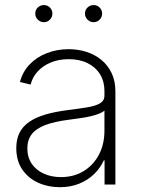

<svg xmlns="http://www.w3.org/2000/svg" viewBox="-20 -741 565 771"><path d="M219.7 10.7Q172.9 10.7 133.1 -7.3Q93.3 -25.4 69.3 -60.5Q45.4 -95.7 45.4 -146.5Q45.4 -181.6 58.1 -207.3Q70.8 -232.9 96.4 -251Q122.1 -269 161.4 -280.8Q200.7 -292.5 254.9 -299.3Q298.3 -304.7 330.8 -310.1Q363.3 -315.4 381.3 -325.9Q399.4 -336.4 399.4 -357.4V-376Q399.4 -414.1 381.8 -442.6Q364.3 -471.2 332 -487.3Q299.8 -503.4 256.3 -503.4Q216.3 -503.4 184.3 -490.2Q152.3 -477.1 131.3 -454.1Q110.4 -431.2 103 -401.4L60.1 -411.6Q70.8 -453.1 99.4 -482.7Q127.9 -512.2 168.5 -527.8Q209 -543.5 255.9 -543.5Q293.9 -543.5 327.9 -532.5Q361.8 -521.5 387.7 -500Q413.6 -478.5 428.5 -447Q443.4 -415.5 443.4 -374V0H399.9V-97.2H397Q383.3 -66.9 358.4 -42.5Q333.5 -18.1 298.6 -3.7Q263.7 10.7 219.7 10.7ZM224.6 -29.8Q275.9 -29.8 315.2 -53.5Q354.5 -77.1 377 -119.4Q399.4 -161.6 399.4 -216.8V-296.9Q391.1 -289.6 376.5 -283.9Q361.8 -278.3 342.8 -273.9Q323.7 -269.5 301.8 -266.4Q279.8 -263.2 257.3 -260.3Q198.7 -252.9 161.6 -238.8Q124.5 -224.6 107.2 -201.7Q89.8 -178.7 89.8 -145Q89.8 -109.4 107.4 -83.5Q125 -57.6 155.8 -43.7Q186.5 -29.8 224.6 -29.8ZM356 -651.9Q341.8 -651.9 331.5 -662.1Q321.3 -672.4 321.3 -686.5Q321.3 -701.2 331.5 -710.9Q341.8 -720.7 356 -720.7Q370.1 -720.7 380.1 -710.7Q390.1 -700.7 390.1 -686.5Q390.1 -672.4 380.1 -662.1Q370.1 -651.9 356 -651.9ZM156.2 -651.9Q142.1 -651.9 131.8 -662.1Q121.6 -672.4 121.6 -686.5Q121.6 -701.2 131.8 -710.9Q142.1 -720.7 156.2 -720.7Q170.4 -720.7 180.4 -710.7Q190.4 -700.7 190.4 -686.5Q190.4 -672.4 180.4 -662.1Q170.4 -651.9 156.2 -651.9Z"/></svg>

Font: Inter 20pt ExtraLight
Style: Regular
Weight: 250
Version: Version 4.001;git-66647c0bb